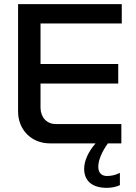

<svg xmlns="http://www.w3.org/2000/svg" viewBox="-20 -690 654 924"><path d="M67 -670V-153C67 -67 130 0 220 0H440C405 40 385 84 385 122C385 181 424 214 494 214C515 214 538 210 557 201V142C537 152 516 157 495 157C468 157 453 141 453 112C453 81 470 41 499 0H564V-93H248C205 -93 175 -126 175 -172V-288H549V-382H175V-577H566V-670Z"/></svg>

Font: LT Wave Alt Medium
Style: Regular
Weight: 500
Designer: Daniel Lyons
Version: Version 2.5 (Glyphs App)